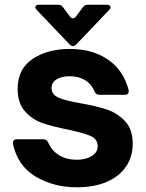

<svg xmlns="http://www.w3.org/2000/svg" viewBox="-20 -784 622 816"><path d="M35 -173V-177Q35 -192 52 -192H165Q179 -192 185 -178Q201 -142 232.5 -123.5Q264 -105 305 -105Q344 -105 369.5 -120.5Q395 -136 395 -163Q395 -193 365 -206Q335 -219 270 -233Q204 -246 160.5 -261Q117 -276 86 -311Q55 -346 55 -406Q55 -491 118.5 -533.5Q182 -576 277 -576Q374 -576 440 -530Q506 -484 527 -400V-396Q527 -381 510 -381H403Q388 -381 382 -395Q368 -428 340.5 -444Q313 -460 277 -460Q241 -460 220 -446.5Q199 -433 199 -410Q199 -382 229 -369Q259 -356 323 -345Q391 -333 435.5 -318Q480 -303 512 -268.5Q544 -234 544 -173Q544 -118 515.5 -76Q487 -34 433.5 -11Q380 12 307 12Q208 12 131.5 -33.5Q55 -79 35 -173ZM274 -597 136 -742Q130 -748 130 -753Q130 -758 134.5 -761Q139 -764 146 -764H226Q241 -764 248 -753L277 -714Q283 -706 290 -706Q297 -706 303 -714L332 -753Q340 -764 354 -764H434Q441 -764 445.5 -761Q450 -758 450 -753Q450 -748 444 -742L306 -597Q297 -588 290 -588Q282 -588 274 -597Z"/></svg>

Font: Open Sauce Two ExtraBold
Style: Regular
Weight: 800
Designer: Alfredo Marco Pradil
Foundry: Creative Sauce Fz LLC
Version: Version 1.477